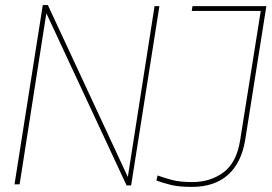

<svg xmlns="http://www.w3.org/2000/svg" viewBox="-20 -724 1069 754"><path d="M37 0 148 -704H168L482 -29L587 -700H606L495 4H477L162 -672L57 0ZM594 -15 599 -35Q623 -26 654.5 -17.5Q686 -9 735 -9Q806 -9 857.5 -47Q909 -85 923 -173L1004 -681H733L736 -700H1026L943 -175Q928 -84 875 -37Q822 10 733 10Q682 10 650.5 2Q619 -6 594 -15Z"/></svg>

Font: Georama Thin
Style: Italic
Weight: 100
Italic angle: -9°
Designer: Jean-Baptiste Levee
Foundry: Production Type
Version: Version 1.000